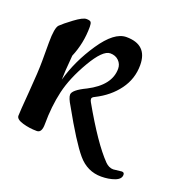

<svg xmlns="http://www.w3.org/2000/svg" viewBox="-92 -439 538 581"><g transform="rotate(20 177.0 -148.5)"><path d="M322 35 349 32Q357 32 357 40Q357 54 338 61Q319 68 295 68Q250 68 219.5 32Q189 -4 135 -101Q122 -122 122 -133Q122 -148 164 -168Q232 -203 232 -256Q232 -271 221.5 -281.5Q211 -292 194 -292Q170 -292 137 -235.5Q104 -179 92.5 -129.5Q81 -80 81 -23Q81 5 65 5Q41 5 19 -1.5Q-3 -8 -3 -19.5Q-3 -31 2.5 -98.5Q8 -166 8 -200V-259Q8 -307 18 -317Q28 -327 53.5 -346Q79 -365 90.5 -365Q102 -365 105 -361Q108 -357 108 -346Q108 -293 88 -246Q83 -189 83 -167Q101 -232 142.5 -293.5Q184 -355 223 -355Q291 -355 291 -289Q291 -245 265 -209.5Q239 -174 195 -152Q186 -148 186 -143Q186 -138 189 -133Q252 -22 296 23Q308 35 322 35Z"/></g></svg>

Font: Cookie
Style: Regular
Weight: 400
Designer: Ania Kruk
Foundry: Ania Kruk
Version: Version 1.004